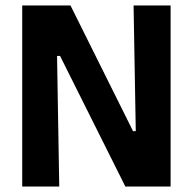

<svg xmlns="http://www.w3.org/2000/svg" viewBox="-20 -680 704 700"><path d="M61 0V-660H237L465 -202H475L467 -660H602V0H437L199 -476H188L196 0Z"/></svg>

Font: Bricolage Grotesque 24pt SemiCondensed
Style: Bold
Weight: 700
Width: 4
Designer: Mathieu Triay
Foundry: Atelier Triay
Version: Version 1.001;gftools[0.9.33.dev8+g029e19f]